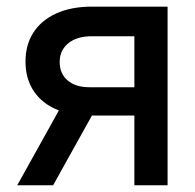

<svg xmlns="http://www.w3.org/2000/svg" viewBox="-20 -550 580 570"><path d="M378.9 -207H252.9L137.7 0H31.2L154.8 -222.2Q107.4 -240.2 81.5 -277.6Q55.7 -314.9 55.7 -367.2Q55.7 -417 79.3 -453.6Q103 -490.2 147.5 -510.3Q191.9 -530.3 252.9 -530.3H477.5V0H378.9ZM246.1 -291H378.9V-442.4H252.9Q208 -442.4 182.6 -421.4Q157.2 -400.4 157.2 -366.2Q157.2 -331.5 180.7 -311.3Q204.1 -291 246.1 -291Z"/></svg>

Font: Pretendard GOV Medium
Style: Regular
Weight: 500
Designer: Base glyphs from Inter by Rasmus Andersson; Hangeul glyphs from Noto Sans CJK(Source Han Sans) by Jang Soo-young and Kan
Foundry: Kil Hyung-jin
Version: Version 1.309